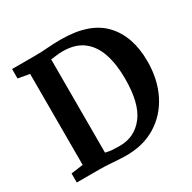

<svg xmlns="http://www.w3.org/2000/svg" viewBox="-166 -917 1094 1092"><g transform="rotate(-30 381.0 -371.0)"><path d="M118.5 -70V-667.5L43.5 -681V-743H190Q237.5 -743 278.5 -746.5Q319.5 -750 366 -750Q554 -750 643.2 -656Q732.5 -562 732.5 -396.5Q732.5 -277.5 686 -185.2Q639.5 -93 554 -41.2Q468.5 10.5 351.5 8Q313 7 268.8 3.5Q224.5 0 191.5 0H39.5V-59.5ZM263.5 -67Q286 -61 309.8 -59.5Q333.5 -58 359 -58Q455 -59 514 -135.5Q573 -212 573 -374Q573 -470 549.2 -540Q525.5 -610 474.8 -648.2Q424 -686.5 343 -686.5Q315.5 -686.5 295.8 -683.2Q276 -680 263.5 -679.5Z"/></g></svg>

Font: Merriweather
Style: Bold
Weight: 700
Designer: Eben Sorkin
Foundry: Eben Sorkin
Version: Version 2.100; ttfautohint (v1.7.19-72a1) -l 8 -r 50 -G 200 